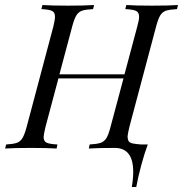

<svg xmlns="http://www.w3.org/2000/svg" viewBox="-47 -591 728 764"><path d="M661.3 -571 657.3 -554.8Q627.4 -553.2 613.3 -548.4Q599.2 -543.5 590.7 -529.8Q582.3 -516.1 574.2 -485.5L467.7 -85.5Q460.5 -54.8 460.5 -46Q462.1 -33.9 464.5 -29.8Q469.4 -22.6 481 -20.2Q492.7 -17.7 515.3 -16.1H516.1H541.1Q529 15.3 515.7 64.1Q502.4 112.9 495.2 153.2H477.4Q483.1 120.2 483.1 92.7Q483.1 -2.4 409.7 -2.4H408.9Q344.4 -2.4 306.5 0L309.7 -16.1Q338.7 -17.7 353.2 -22.6Q367.7 -27.4 376.2 -41.1Q384.7 -54.8 392.7 -85.5L444.4 -279H185.5L133.9 -85.5Q126.6 -54.8 126.6 -46Q126.6 -29 138.3 -23.4Q150 -17.7 181.5 -16.1L178.2 0Q141.1 -2.4 75.8 -2.4Q8.1 -2.4 -26.6 0L-22.6 -16.1Q5.6 -17.7 19.8 -22.6Q33.9 -27.4 42.3 -41.5Q50.8 -55.6 58.9 -85.5L165.3 -485.5Q171.8 -512.9 171.8 -524.2Q171.8 -541.9 160.1 -547.6Q148.4 -553.2 117.7 -554.8L121.8 -571Q154.8 -568.5 224.2 -568.5Q288.7 -568.5 327.4 -571L323.4 -554.8Q293.5 -553.2 279.4 -548.4Q265.3 -543.5 256.9 -529.8Q248.4 -516.1 240.3 -485.5L189.5 -295.2H448.4L499.2 -485.5Q506.5 -511.3 506.5 -524.2Q506.5 -541.9 494.4 -547.6Q482.3 -553.2 451.6 -554.8L455.6 -571Q491.9 -568.5 557.3 -568.5Q626.6 -568.5 661.3 -571Z"/></svg>

Font: Playfair Display SC
Style: Italic
Weight: 400
Italic angle: -14°
Designer: Claus Eggers Sørensen
Foundry: Claus Eggers Sørensen
Version: Version 1.202; ttfautohint (v1.6)